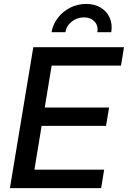

<svg xmlns="http://www.w3.org/2000/svg" viewBox="-20 -971 660 991"><path d="M31.2 0 151.9 -727.5H620.1L604.5 -632.3H246.6L210.9 -416H543L527.3 -321.3H194.8L157.7 -95.2H517.6L502 0ZM424.3 -950.7Q468.8 -950.7 500.5 -931.2Q532.2 -911.6 546.6 -878.4Q561 -845.2 554.2 -804.7H482.4Q488.3 -838.4 467.8 -859.9Q447.3 -881.3 413.1 -881.3Q378.4 -881.3 350.8 -859.9Q323.2 -838.4 317.4 -804.7H246.1Q252.9 -845.2 278.3 -878.4Q303.7 -911.6 341.8 -931.2Q379.9 -950.7 424.3 -950.7Z"/></svg>

Font: Inter 20pt Medium
Style: Italic
Weight: 500
Italic angle: -9.3988°
Version: Version 4.001;git-66647c0bb